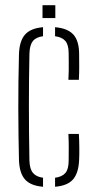

<svg xmlns="http://www.w3.org/2000/svg" viewBox="-20 -709 366 734"><path d="M52.5 -98Q51.5 -141 50.8 -190Q50 -239 50 -291.2Q50 -343.5 50.5 -396.8Q51 -450 52.5 -501Q54 -551.5 75.2 -576.2Q96.5 -601 144.5 -605V-570.5Q117.5 -567 105.5 -551.8Q93.5 -536.5 92.5 -504Q91.5 -457.5 91 -407.5Q90.5 -357.5 90.5 -305.2Q90.5 -253 91 -200Q91.5 -147 92.5 -95Q93.5 -63 106 -48Q118.5 -33 144.5 -29.5V5Q96.5 1 75.2 -23.5Q54 -48 52.5 -98ZM190.5 5V-29.5Q217.5 -33 230 -47.8Q242.5 -62.5 242.5 -95Q242.5 -119 242.8 -143Q243 -167 241.5 -197H281.5Q283 -172.5 283.2 -144.2Q283.5 -116 282.5 -98Q280.5 -48 259.5 -23.5Q238.5 1 190.5 5ZM241.5 -404Q242.5 -423 242.8 -440.2Q243 -457.5 242.8 -473.5Q242.5 -489.5 242.5 -505Q242.5 -537.5 230 -552.2Q217.5 -567 190.5 -570.5V-605Q239 -601 260.8 -576.5Q282.5 -552 282.5 -502Q282.5 -479.5 282.8 -455.8Q283 -432 281.5 -404ZM142.5 -640V-689H191.5V-640Z"/></svg>

Font: Big Shoulders Stencil Text Thin
Style: Regular
Weight: 100
Designer: Patric King
Foundry: XO Type Co
Version: Version 2.001